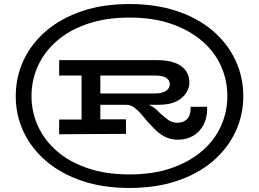

<svg xmlns="http://www.w3.org/2000/svg" viewBox="-20 -720 1283 951"><path d="M621 211Q490 211 386.5 176Q283 141 209.5 78.5Q136 16 97 -66.5Q58 -149 58 -244Q58 -339 97 -422Q136 -505 209.5 -567.5Q283 -630 386.5 -665Q490 -700 621 -700Q752 -700 856.5 -665Q961 -630 1034 -567.5Q1107 -505 1146 -422Q1185 -339 1185 -244Q1185 -149 1146 -66.5Q1107 16 1034 78.5Q961 141 856.5 176Q752 211 621 211ZM273 -55V-128H384V-346H273V-422H760Q837 -422 877.5 -392.5Q918 -363 918 -310Q918 -285 902 -259.5Q886 -234 853 -217.5Q820 -201 767 -201H717Q734 -194 747.5 -183Q761 -172 772 -160Q792 -142 812 -127Q832 -112 858 -112Q889 -112 906.5 -130Q924 -148 924 -180V-191H1006V-180Q1006 -135 987.5 -100.5Q969 -66 936 -47Q903 -28 862 -28Q828 -28 801.5 -40.5Q775 -53 754 -73Q733 -93 714 -114Q696 -136 679 -155.5Q662 -175 644 -188Q626 -201 604 -201H477V-129H604V-57ZM621 144Q737 144 826.5 113.5Q916 83 979 29.5Q1042 -24 1074 -94.5Q1106 -165 1106 -244Q1106 -324 1074 -394.5Q1042 -465 979 -518.5Q916 -572 826.5 -602.5Q737 -633 621 -633Q506 -633 415.5 -602.5Q325 -572 263 -518.5Q201 -465 168.5 -394.5Q136 -324 136 -244Q136 -165 168.5 -94.5Q201 -24 263 29.5Q325 83 415.5 113.5Q506 144 621 144ZM477 -257H746Q782 -257 801.5 -269.5Q821 -282 821 -303Q821 -324 802 -335Q783 -346 746 -346H477Z"/></svg>

Font: BioRhyme Expanded SemiBold
Style: Regular
Weight: 600
Width: 7
Designer: Aoife Mooney
Foundry: Aoife Mooney Type
Version: Version 1.600;gftools[0.9.33]